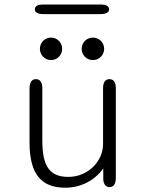

<svg xmlns="http://www.w3.org/2000/svg" viewBox="-20 -840 659 871"><path d="M138 -798C138 -784.5 150.5 -776 176.5 -776H436C462 -776 475 -784.5 475 -798C475 -811.5 462 -819.5 436 -819.5H176.5C150.5 -819.5 138 -811.5 138 -798ZM211.5 -567.5C239.5 -567.5 262 -590 262 -618.5C262 -647 239.5 -669.5 211.5 -669.5C183.5 -669.5 161 -647 161 -618.5C161 -590 183.5 -567.5 211.5 -567.5ZM401.5 -567.5C429.5 -567.5 452.5 -590 452.5 -618.5C452.5 -647 429.5 -669.5 401.5 -669.5C373 -669.5 350.5 -647 350.5 -618.5C350.5 -590 373 -567.5 401.5 -567.5ZM143 -481C124.5 -481 114 -466.5 114 -440V-193C114 -46 171 11.5 276 11.5C351.5 11.5 413.5 -25.5 448.5 -76.5V-24C451 -2.5 461 9 476.5 9C495 9 505.5 -5.5 505.5 -32.5V-440C505.5 -466.5 495 -481 476.5 -481C458 -481 447.5 -466.5 447.5 -440V-186C447.5 -108 378.5 -37.5 290.5 -37.5C206.5 -37.5 172 -84 172 -201.5V-440C172 -466.5 161.5 -481 143 -481Z"/></svg>

Font: RTM Light Light
Style: Regular
Weight: 300
Designer: after Tyler Finck
Foundry: An Endless Supply
Version: Version 1.000;Glyphs 3.2.1 (3258)